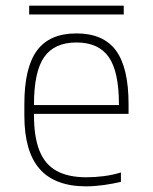

<svg xmlns="http://www.w3.org/2000/svg" viewBox="-20 -648 540 678"><path d="M284 10Q174 10 120 -51.5Q66 -113 66 -240V-280Q66 -409 110.5 -469.5Q155 -530 250 -530Q345 -530 389.5 -469.5Q434 -409 434 -280V-246H83V-277H411L400 -263V-279Q400 -395 364 -446.5Q328 -498 250 -498Q172 -498 136 -446.5Q100 -395 100 -279V-241Q100 -164 119.5 -115.5Q139 -67 180 -44.5Q221 -22 285 -22Q315 -22 346.5 -26Q378 -30 407 -39V-6Q379 1 346 5.5Q313 10 284 10ZM83 -597V-628H417V-597Z"/></svg>

Font: M PLUS 1 Code ExtraLight
Style: Regular
Weight: 250
Designer: Coji Morishita
Foundry: UNDERFOREST DESIGN
Version: Version 1.002